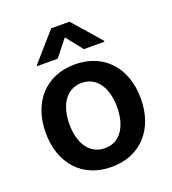

<svg xmlns="http://www.w3.org/2000/svg" viewBox="-141 -875 889 992"><g transform="rotate(-20 304.0 -379.0)"><path d="M231.9 -610.4 304 -701.3 376.1 -610.4H488.6V-615.8L354.4 -769.2H253.9L119.3 -615.8V-610.4ZM304 10.7C463.8 10.7 565.3 -101.9 565.3 -270.6C565.3 -439.6 463.8 -552.6 304 -552.6C144.2 -552.6 42.6 -439.6 42.6 -270.6C42.6 -101.9 144.2 10.7 304 10.7ZM304.7 -92.3C216.3 -92.3 172.9 -171.2 172.9 -271C172.9 -370.7 216.3 -450.6 304.7 -450.6C391.7 -450.6 435 -370.7 435 -271C435 -171.2 391.7 -92.3 304.7 -92.3Z"/></g></svg>

Font: TID UI Semi Bold
Style: Regular
Weight: 600
Designer: The TID Project Authors
Foundry: Bakken & Bæck
Version: Version 1.001;hotconv 1.0.109;makeotfexe 2.5.65596